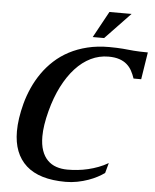

<svg xmlns="http://www.w3.org/2000/svg" viewBox="-61 -964 828 1025"><g transform="rotate(5 353.5 -451.0)"><path d="M333 -55.2Q359.9 -55.2 387.7 -58.1Q415.5 -61 443.4 -67.6Q471.2 -74.2 498.3 -84.5Q525.4 -94.7 550.3 -109.4L535.6 -55.2Q520.5 -43.9 498.5 -32.2Q476.6 -20.5 449.7 -11Q422.9 -1.5 392.1 4.6Q361.3 10.7 329.1 10.7Q188 10.7 117.4 -53Q46.9 -116.7 46.9 -235.8Q46.9 -302.2 68.8 -385.3Q80.6 -429.2 99.6 -471.7Q118.7 -514.2 145.3 -552.2Q171.9 -590.3 206.8 -622.3Q241.7 -654.3 285.6 -677.5Q329.6 -700.7 382.6 -713.6Q435.5 -726.6 498.5 -726.6Q521.5 -726.6 539.3 -725.8Q557.1 -725.1 572.3 -723.9Q587.4 -722.7 601.1 -721.2Q614.7 -719.7 630.4 -718.5Q646 -717.3 664.3 -716.6Q682.6 -715.8 706.5 -715.8L683.6 -570.3H642.6Q635.3 -592.3 625 -611.3Q614.7 -630.4 598.1 -644.8Q581.5 -659.2 557.6 -667.2Q533.7 -675.3 499.5 -675.3Q449.7 -675.3 405 -653.6Q360.4 -631.8 322.8 -590.8Q285.2 -549.8 255.1 -491Q225.1 -432.1 205.6 -357.9Q184.6 -278.3 184.6 -220.7Q184.6 -176.3 195.6 -145Q206.5 -113.8 226.3 -93.8Q246.1 -73.7 273.4 -64.5Q300.8 -55.2 333 -55.2ZM483.4 -913.1H602.1L467.3 -772H406.2Z"/></g></svg>

Font: Arian AMU Serif
Style: Bold Italic
Weight: 700
Italic angle: -15°
Designer: Ruben Hakobyan (Tarumian)
Foundry: Ruben Hakobyan (Tarumian)
Version: Version 1.002